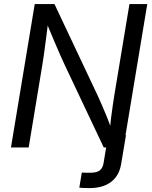

<svg xmlns="http://www.w3.org/2000/svg" viewBox="-20 -748 769 974"><path d="M382.3 204.1 395 127.4Q402.8 127.9 415.5 128.2Q428.2 128.4 434.6 128.4Q470.7 128.4 486.1 116.5Q501.5 104.5 505.4 79.1L528.8 -62.5H619.1L594.7 83Q585 143.1 543.7 174.6Q502.4 206.1 434.6 206.1Q418 206.1 404.5 205.6Q391.1 205.1 382.3 204.1ZM35.6 0 156.2 -727.5H256.3L478 -257.8Q484.9 -242.7 496.3 -216.6Q507.8 -190.4 521 -158Q534.2 -125.5 545.9 -90.8L536.1 -81.1Q539.1 -113.8 543.5 -149.9Q547.9 -186 552.7 -217.8Q557.6 -249.5 560.5 -268.1L636.7 -727.5H727.1L606.4 0H506.3L308.6 -418Q298.8 -439 285.4 -469Q272 -499 254.6 -540.3Q237.3 -581.5 214.4 -636.7L226.1 -649.9Q218.8 -591.8 212.9 -546.9Q207 -502 202.6 -470Q198.2 -438 194.8 -418.9L125.5 0Z"/></svg>

Font: Inter 24pt
Style: Italic
Weight: 400
Italic angle: -9.3988°
Designer: Rasmus Andersson
Foundry: rsms
Version: Version 4.001;git-66647c0bb